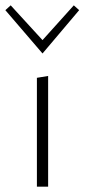

<svg xmlns="http://www.w3.org/2000/svg" viewBox="-33 -698 316 718"><path d="M126 -498 -13 -660 7 -678 126 -548 243 -678 263 -660ZM105 0V-407L147 -414V0Z"/></svg>

Font: EauTestInfant Light
Style: Regular
Weight: 300
Designer: Christian Thalmann (Catharsis Fonts)
Version: Version 0.001;PS 000.001;hotconv 1.0.88;makeotf.lib2.5.64775